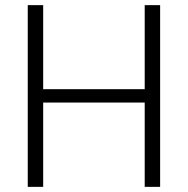

<svg xmlns="http://www.w3.org/2000/svg" viewBox="-20 -727 731 747"><path d="M88 -707H148V-380H543V-707H603V0H543V-328H148V0H88Z"/></svg>

Font: Asta Sans Light
Style: Regular
Weight: 300
Designer: 42dot
Version: Version 1.000